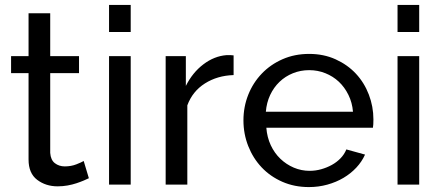

<svg xmlns="http://www.w3.org/2000/svg" viewBox="-20 -750 1794 780"><path d="M341 -26Q333 -22 320 -16.5Q307 -11 290.5 -5.5Q274 0 254.5 3.5Q235 7 214 7Q166 7 131 -19.5Q96 -46 96 -102V-453H25V-522H96V-696H184V-522H301V-453H184V-129Q186 -100 203 -87Q220 -74 243 -74Q269 -74 290.5 -82.5Q312 -91 320 -96Z M423 0V-522H511V0ZM423 -620V-730H511V-620Z M929 -445Q863 -443 812.5 -411Q762 -379 741 -322V0H653V-522H735V-401Q762 -455 806 -488.5Q850 -522 900 -526H917Q924 -526 929 -525Z M1235 10Q1176 10 1127 -11.5Q1078 -33 1043 -70Q1008 -107 988.5 -156.5Q969 -206 969 -261Q969 -316 988.5 -365Q1008 -414 1043.5 -451Q1079 -488 1128 -509.5Q1177 -531 1236 -531Q1295 -531 1343.5 -509Q1392 -487 1426 -450.5Q1460 -414 1478.5 -365.5Q1497 -317 1497 -265Q1497 -254 1496.5 -245Q1496 -236 1495 -231H1062Q1065 -192 1080 -160Q1095 -128 1119 -105Q1143 -82 1173.5 -69Q1204 -56 1238 -56Q1262 -56 1285 -62.5Q1308 -69 1328 -80Q1348 -91 1363.5 -107Q1379 -123 1387 -143L1463 -122Q1450 -93 1427.5 -69Q1405 -45 1375.5 -27.5Q1346 -10 1310 0Q1274 10 1235 10ZM1414 -296Q1411 -333 1395.5 -364.5Q1380 -396 1356.5 -418Q1333 -440 1302 -452.5Q1271 -465 1236 -465Q1201 -465 1170 -452.5Q1139 -440 1115.5 -417.5Q1092 -395 1077.5 -364Q1063 -333 1060 -296Z M1595 0V-522H1683V0ZM1595 -620V-730H1683V-620Z"/></svg>

Font: Raleway Medium Alt1
Style: Regular
Weight: 500
Designer: Matt McInerney, Pablo Impallari, Rodrigo Fuenzalida
Foundry: Matt McInerney, Pablo Impallari, Rodrigo Fuenzalida
Version: Version 3.000g; ttfautohint (v1.5) -l 8 -r 28 -G 28 -x 14 -D